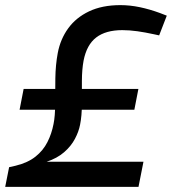

<svg xmlns="http://www.w3.org/2000/svg" viewBox="-33 -730 671 750"><path d="M-12.7 0 2.6 -76.9 28.2 -82.7Q76.1 -94.5 105.8 -118.3Q135.6 -142 152.2 -174.8Q168.8 -207.5 176.1 -245.6Q182.5 -276.5 182.4 -324.1Q182.4 -371.7 183.2 -424.3Q184 -477 192.6 -522.8Q202.8 -577.1 233.4 -619.3Q263.9 -661.4 315 -685.7Q366.1 -710 437.4 -710Q474.4 -710 513.4 -701.9Q552.3 -693.7 592.1 -679L618.5 -668.8L588.7 -591.8L567.2 -596.4Q533.8 -603.7 503.2 -608Q472.7 -612.3 444.8 -612.3Q380.2 -612.3 342.9 -583.7Q305.5 -555 293.5 -493.2Q287.1 -459 286.9 -413.7Q286.6 -368.5 286.8 -323.2Q286.9 -278 279.8 -242.9Q274.8 -216.2 259.7 -187.6Q244.6 -158.9 217.3 -135.3Q190.1 -111.7 149.2 -98.2H527.4L508 0ZM43.5 -301.3 59.3 -382.6H507.6L491.8 -301.3Z"/></svg>

Font: REM Medium
Style: Italic
Weight: 500
Italic angle: -11°
Designer: Octavio Pardo
Foundry: Ashler Design
Version: Version 1.005;gftools[0.9.28]